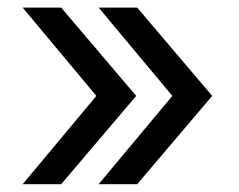

<svg xmlns="http://www.w3.org/2000/svg" viewBox="-20 -551 623 501"><path d="M39.1 -70.3 231.4 -300.8 39.1 -531.2H139.6L335.4 -300.8L139.6 -70.3ZM237.3 -70.3 429.7 -300.8 237.3 -531.2H337.9L533.7 -300.8L337.9 -70.3Z"/></svg>

Font: Inter
Style: Regular
Weight: 400
Designer: Rasmus Andersson
Foundry: rsms
Version: Version 4.001;git-9221beed3